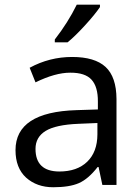

<svg xmlns="http://www.w3.org/2000/svg" viewBox="-20 -786 596 816"><path d="M231.9 -57.1Q307.6 -57.1 350.6 -98.6Q393.6 -140.1 394 -214.8V-263.2L313 -259.8Q216.8 -255.9 173.8 -229.5Q130.9 -203.1 130.9 -153.3Q130.9 -57.6 231.9 -57.1ZM475.1 -365.2V0H415L398.9 -76.2H395Q355.5 -25.4 315.4 -7.8Q275.4 9.8 206.1 9.8Q136.7 9.8 90.8 -31.2Q45.9 -72.3 45.9 -147.9Q45.9 -310.1 305.2 -317.9L396 -320.8V-354Q396.5 -417 369.1 -447.3Q341.8 -477.5 278.3 -477.1Q214.8 -477.1 130.9 -436L106 -498Q190.4 -543.9 286.6 -543.9Q382.8 -543.9 428.7 -501.5Q474.6 -459 475.1 -365.2ZM404.8 -766.1V-755.9Q383.3 -724.1 340.8 -677.7Q298.3 -631.3 267.1 -606H212.9V-618.2Q269 -690.4 306.2 -766.1Z"/></svg>

Font: OpenSans
Style: Regular
Weight: 400
Foundry: Ascender Corporation
Version: Version 1.10